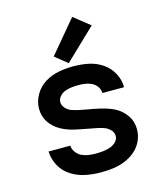

<svg xmlns="http://www.w3.org/2000/svg" viewBox="-116 -863 809 956"><g transform="rotate(-15 288.0 -384.5)"><path d="M286 8Q318 8 349 4Q380 0 409 -11.5Q438 -23 462.5 -43.5Q487 -64 500.5 -93Q514 -122 514 -153Q514 -172 509 -190Q504 -208 493.5 -223.5Q483 -239 469.5 -251.5Q456 -264 439.5 -273Q423 -282 405.5 -288Q388 -294 370 -298.5Q352 -303 334 -306.5Q316 -310 297.5 -313Q279 -316 261 -320Q243 -324 225.5 -329.5Q208 -335 194 -349.5Q180 -364 180 -382Q180 -399 192.5 -412.5Q205 -426 221 -431.5Q237 -437 254 -439Q271 -441 288 -441Q306 -441 323.5 -438.5Q341 -436 357 -428Q373 -420 383.5 -405Q394 -390 394 -372H506Q506 -411 487 -445.5Q468 -480 435.5 -501.5Q403 -523 365 -530.5Q327 -538 288 -538Q250 -538 212.5 -531Q175 -524 142 -504Q109 -484 89 -449.5Q69 -415 69 -377Q69 -359 74 -341Q79 -323 89.5 -307.5Q100 -292 113.5 -279.5Q127 -267 143.5 -258Q160 -249 177.5 -242.5Q195 -236 213 -232Q231 -228 249 -224.5Q267 -221 285.5 -217.5Q304 -214 322 -210.5Q340 -207 357.5 -201Q375 -195 389 -181Q403 -167 403 -149Q403 -131 389 -117.5Q375 -104 357.5 -98.5Q340 -93 322 -91Q304 -89 286 -89Q268 -89 249 -91.5Q230 -94 213 -102Q196 -110 184.5 -126Q173 -142 172 -160H60Q61 -121 80.5 -85.5Q100 -50 134.5 -28.5Q169 -7 208 0.5Q247 8 286 8ZM271 -559 430 -711 347 -777 207 -610Z"/></g></svg>

Font: Iosevka Sparkle Semibold
Style: Regular
Weight: 600
Designer: Belleve Invis
Foundry: Belleve Invis
Version: Version 4.5.0; ttfautohint (v1.8.3)